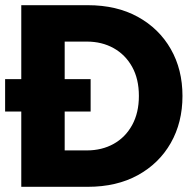

<svg xmlns="http://www.w3.org/2000/svg" viewBox="-21 -720 752 740"><path d="M61 0V-290H-1.3V-415H61V-700H317.3Q428.6 -700 510.3 -655Q592.1 -609.9 637.2 -531Q682.3 -452.2 682.3 -350.1Q682.3 -248 637.2 -168.9Q592.1 -89.9 510.3 -44.9Q428.6 0 317.3 0ZM228.3 -140.3H313.7Q371.7 -140.3 417 -165.5Q462.3 -190.7 488.3 -238Q514.3 -285.3 514.3 -350.2Q514.3 -415.5 488.3 -462.3Q462.3 -509.1 417 -534.4Q371.7 -559.7 313.7 -559.7H228.3V-415H328.3V-290H228.3Z"/></svg>

Font: MuseoModerno Thin
Style: Regular
Weight: 100
Designer: Pablo Cosgaya, Héctor Gatti, Marcela Romero, and the Authors of The MuseoModerno Project.
Foundry: Omnibus-Type Team
Version: Version 1.003